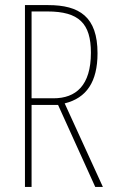

<svg xmlns="http://www.w3.org/2000/svg" viewBox="-20 -734 444 754"><path d="M169 -714H78V0H104V-322H208L354 0H384L234 -328C320 -349 363 -413 363 -525C363 -668 292 -714 169 -714ZM166 -689C290 -689 337 -642 337 -527C337 -398 278 -348 190 -348H104V-689Z"/></svg>

Font: Noto Sans Armenian ExtraCondensed Thin
Style: Regular
Weight: 100
Width: 2
Designer: Monotype Design Team
Foundry: Monotype Imaging Inc.
Version: Version 2.008